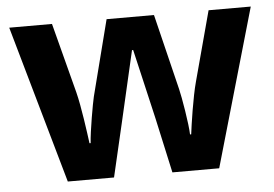

<svg xmlns="http://www.w3.org/2000/svg" viewBox="-44 -604 944 662"><g transform="rotate(-5 428.0 -273.0)"><path d="M485 -191 527 0H689L846 -546H700L635 -304C621 -253 607 -158 603 -125H599C598 -162 582 -256 575 -284L511 -546H347L280 -284C275 -264 257 -163 255 -125H251C246 -163 234 -253 221 -304L158 -546H10L165 0H325L369 -189C380 -236 416 -392 425 -432H429C438 -392 475 -236 485 -191Z"/></g></svg>

Font: Noto Sans Adlam
Style: Bold
Weight: 700
Designer: Mark Jamra, Neil Patel
Foundry: JamraPatel LLC
Version: Version 3.001